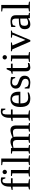

<svg xmlns="http://www.w3.org/2000/svg" viewBox="1928 -2672 754 4650"><g transform="rotate(-90 2305.0 -347.0)"><path d="M109.9 -418H30.8V-441.9L109.9 -460.9V-493.2Q109.9 -594.7 150.1 -649.4Q190.4 -704.1 263.2 -704.1Q300.8 -704.1 333 -694.8V-594.7H309.1L287.1 -654.8Q270.5 -665 247.1 -665Q216.3 -665 203.6 -637.7Q190.9 -610.4 190.9 -535.2V-459H313V-418H190.9V-38.1L290 -22V0H42V-22L109.9 -38.1Z M518.1 -608.9Q518.1 -587.4 502.4 -571.8Q486.8 -556.2 464.8 -556.2Q443.4 -556.2 427.7 -571.8Q412.1 -587.4 412.1 -608.9Q412.1 -630.9 427.7 -646.5Q443.4 -662.1 464.8 -662.1Q486.8 -662.1 502.4 -646.5Q518.1 -630.9 518.1 -608.9ZM513.2 -34.2 591.8 -22V0H354V-22L432.1 -34.2V-424.8L367.2 -437V-459H513.2Z M790 -34.2 868.7 -22V0H630.9V-22L709 -34.2V-660.2L630.9 -671.9V-693.8H790Z M1047.9 -421.9Q1084.5 -442.9 1125.5 -457Q1166.5 -471.2 1197.8 -471.2Q1231.4 -471.2 1260 -458.5Q1288.6 -445.8 1302.7 -418Q1340.3 -439 1390.9 -455.1Q1441.4 -471.2 1474.6 -471.2Q1591.8 -471.2 1591.8 -335.9V-34.2L1650.9 -22V0H1442.4V-22L1510.7 -34.2V-327.1Q1510.7 -411.1 1432.6 -411.1Q1419.9 -411.1 1403.1 -409.2Q1386.2 -407.2 1369.4 -404.8Q1352.5 -402.3 1337.2 -399.2Q1321.8 -396 1311.5 -394Q1319.8 -367.7 1319.8 -335.9V-34.2L1388.7 -22V0H1170.9V-22L1238.8 -34.2V-327.1Q1238.8 -367.7 1218 -389.4Q1197.3 -411.1 1155.8 -411.1Q1112.8 -411.1 1048.8 -397V-34.2L1117.7 -22V0H909.7V-22L967.8 -34.2V-424.8L909.7 -437V-459H1043.9Z M1776.4 -418H1697.3V-441.9L1776.4 -460.9V-493.2Q1776.4 -594.7 1816.7 -649.4Q1856.9 -704.1 1929.7 -704.1Q1967.3 -704.1 1999.5 -694.8V-594.7H1975.6L1953.6 -654.8Q1937 -665 1913.6 -665Q1882.8 -665 1870.1 -637.7Q1857.4 -610.4 1857.4 -535.2V-459H1979.5V-418H1857.4V-38.1L1956.5 -22V0H1708.5V-22L1776.4 -38.1Z M2126.5 -231V-222.2Q2126.5 -154.8 2141.4 -117.4Q2156.2 -80.1 2187.3 -60.5Q2218.3 -41 2268.6 -41Q2294.9 -41 2331.1 -45.4Q2367.2 -49.8 2390.6 -55.2V-27.8Q2367.2 -12.7 2326.9 -1.5Q2286.6 9.8 2244.6 9.8Q2137.7 9.8 2088.1 -47.9Q2038.6 -105.5 2038.6 -232.9Q2038.6 -353 2088.9 -412.1Q2139.2 -471.2 2232.4 -471.2Q2408.7 -471.2 2408.7 -271V-231ZM2232.4 -432.1Q2181.6 -432.1 2154.5 -391.1Q2127.4 -350.1 2127.4 -270H2323.7Q2323.7 -357.4 2301.3 -394.8Q2278.8 -432.1 2232.4 -432.1Z M2796.4 -128.9Q2796.4 -60.5 2753.2 -25.4Q2710 9.8 2625.5 9.8Q2591.3 9.8 2550 2.7Q2508.8 -4.4 2485.4 -13.2V-126H2507.3L2531.2 -62Q2567.9 -28.8 2626.5 -28.8Q2721.2 -28.8 2721.2 -109.9Q2721.2 -169.4 2646.5 -194.8L2603 -209Q2553.7 -225.1 2531.2 -241.7Q2508.8 -258.3 2496.6 -282.5Q2484.4 -306.6 2484.4 -340.8Q2484.4 -401.4 2525.6 -436.3Q2566.9 -471.2 2637.2 -471.2Q2687.5 -471.2 2763.2 -456.1V-356H2740.2L2719.7 -409.2Q2693.8 -432.1 2638.2 -432.1Q2598.6 -432.1 2577.9 -412.6Q2557.1 -393.1 2557.1 -359.9Q2557.1 -332 2575.9 -313Q2594.7 -293.9 2632.8 -281.2Q2704.6 -256.8 2726.6 -245.6Q2748.5 -234.4 2763.9 -218Q2779.3 -201.7 2787.8 -180.7Q2796.4 -159.7 2796.4 -128.9Z M2995.6 9.8Q2948.7 9.8 2925.5 -18.1Q2902.3 -45.9 2902.3 -96.2V-418H2842.3V-439.9L2903.3 -459L2952.6 -563H2983.4V-459H3088.4V-418H2983.4V-105Q2983.4 -73.2 2997.8 -57.1Q3012.2 -41 3035.6 -41Q3064 -41 3104.5 -48.8V-17.1Q3087.4 -5.4 3055.2 2.2Q3022.9 9.8 2995.6 9.8Z M3295.4 -608.9Q3295.4 -587.4 3279.8 -571.8Q3264.2 -556.2 3242.2 -556.2Q3220.7 -556.2 3205.1 -571.8Q3189.5 -587.4 3189.5 -608.9Q3189.5 -630.9 3205.1 -646.5Q3220.7 -662.1 3242.2 -662.1Q3264.2 -662.1 3279.8 -646.5Q3295.4 -630.9 3295.4 -608.9ZM3290.5 -34.2 3369.1 -22V0H3131.3V-22L3209.5 -34.2V-424.8L3144.5 -437V-459H3290.5Z M3660.2 9.8H3624L3435.1 -424.8L3388.2 -437V-459H3602.1V-437L3529.3 -423.8L3663.1 -106.9L3791 -424.8L3718.3 -437V-459H3888.2V-437L3844.2 -426.8Z M4115.2 -469.2Q4190.4 -469.2 4225.8 -438.5Q4261.2 -407.7 4261.2 -344.2V-34.2L4318.4 -22V0H4192.4L4183.1 -45.9Q4127.4 9.8 4041 9.8Q3923.3 9.8 3923.3 -127Q3923.3 -172.9 3941.2 -202.9Q3959 -232.9 3998 -248.8Q4037.1 -264.6 4111.3 -266.1L4180.2 -268.1V-339.8Q4180.2 -387.2 4162.8 -409.7Q4145.5 -432.1 4109.4 -432.1Q4060.5 -432.1 4020 -409.2L4003.4 -352.1H3976.1V-452.1Q4055.2 -469.2 4115.2 -469.2ZM4180.2 -233.9 4116.2 -231.9Q4050.8 -229.5 4027.6 -206.5Q4004.4 -183.6 4004.4 -129.9Q4004.4 -43.9 4074.2 -43.9Q4107.4 -43.9 4131.6 -51.5Q4155.8 -59.1 4180.2 -70.8Z M4511.2 -34.2 4589.8 -22V0H4352.1V-22L4430.2 -34.2V-660.2L4352.1 -671.9V-693.8H4511.2Z"/></g></svg>

Font: Liberation Serif
Style: Regular
Weight: 400
Designer: Steve Matteson
Foundry: Ascender Corporation
Version: Version 2.1.5